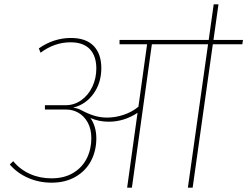

<svg xmlns="http://www.w3.org/2000/svg" viewBox="-20 -865 1140 885"><path d="M1097 -661H961L868 0H846L939 -661H680L588 0H566L614 -345Q552 -304 481 -304Q436 -304 397 -321Q424 -282 424 -227Q424 -170 399.5 -123.5Q375 -77 328 -50Q281 -23 218 -23Q159 -23 108.5 -45.5Q58 -68 25 -107L41 -122Q72 -84 117.5 -63.5Q163 -43 217 -43Q276 -43 317.5 -68Q359 -93 380 -135Q401 -177 401 -228Q401 -271 384 -301Q367 -331 341 -345.5Q315 -360 286 -360H187V-380H282Q322 -380 354.5 -403Q387 -426 405.5 -465Q424 -504 424 -549Q424 -607 394 -638.5Q364 -670 305 -670Q231 -670 167 -622L159 -642Q228 -690 307 -690Q376 -690 411.5 -653.5Q447 -617 447 -551Q447 -483 411 -433Q375 -383 317 -369Q339 -366 357 -356Q387 -340 415 -331.5Q443 -323 474 -323Q512 -323 550.5 -336Q589 -349 618 -373L658 -661H531V-681H942L965 -845H987L964 -681H1100Z"/></svg>

Font: FiraGO Thin
Style: Italic
Weight: 100
Italic angle: -8°
Designer: bBox Type GmbH
Foundry: bBox Type GmbH
Version: Version 1.001